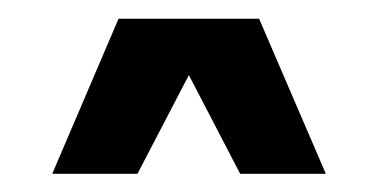

<svg xmlns="http://www.w3.org/2000/svg" viewBox="-20 -742 409 208"><path d="M333 -553.7 260.7 -721.7H108.4L36.6 -553.7H128.9L184.6 -660.6L240.2 -553.7Z"/></svg>

Font: Estedad-FD-VF Thin
Style: Regular
Weight: 100
Designer: Amin Abedi
Version: Version 5.0